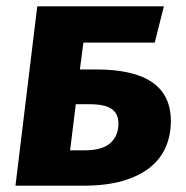

<svg xmlns="http://www.w3.org/2000/svg" viewBox="-20 -588 590 608"><path d="M98 -568H499L470 -453H244L233 -368H286Q521 -368 521 -205Q521 -159 504.5 -121.5Q488 -84 454 -57Q420 -30 368 -15Q316 0 245 0H29ZM220 -258 202 -112H248Q304 -112 329.5 -135Q355 -158 355 -197Q355 -228 333.5 -243Q312 -258 263 -258Z"/></svg>

Font: Qjlgwqiwhsfqbnnlvksmvfsycuq
Style: Regular
Weight: 700
Italic angle: -8°
Designer: Carrois Corporate & Edenspiekermann
Foundry: Carrois Corporate GbR & Edenspiekermann AG
Version: Version 2.001